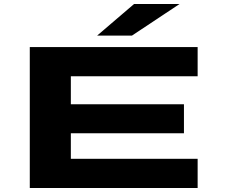

<svg xmlns="http://www.w3.org/2000/svg" viewBox="-20 -934 1140 954"><path d="M128 0V-700H962V-555H332V-416H894V-272H332V-145H962V0ZM635.5 -757H462.5L646 -914H872Z"/></svg>

Font: Trispace Expanded ExtraBold
Style: Regular
Weight: 800
Width: 7
Designer: Tyler Finck
Foundry: Etcetera Type Company
Version: Version 1.210; ttfautohint (v1.8.3)